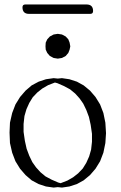

<svg xmlns="http://www.w3.org/2000/svg" viewBox="-20 -847 540 855"><path d="M22.5 -256.8 24.4 -300.8 34.2 -343.8 48.8 -381.8 69.3 -415 93.8 -443.4 121.1 -466.8 152.3 -483.4 184.6 -494.1 218.8 -499 237.3 -497.1 255.9 -499 289.1 -494.1 322.3 -483.4 352.5 -466.8 380.9 -443.4 405.3 -415 425.8 -381.8 440.4 -343.8 449.2 -300.8 452.1 -253.9 449.2 -210 440.4 -167 425.8 -128.9 405.3 -95.7 380.9 -67.4 352.5 -43.9 322.3 -27.3 289.1 -16.6 255.9 -11.7 237.3 -13.7 218.8 -11.7 184.6 -16.6 152.3 -27.3 121.1 -43.9 93.8 -67.4 69.3 -95.7 48.8 -128.9 34.2 -167 24.4 -210ZM224.6 -479.5 194.3 -467.8 168.9 -453.1 146.5 -435.5 126 -414.1 110.4 -388.7 97.7 -360.4 88.9 -330.1 85 -294.9V-259.8L90.8 -219.7L98.6 -184.6L110.4 -153.3L124 -125L140.6 -101.6L160.2 -80.1L182.6 -61.5L210 -46.9L239.3 -34.2L250 -31.2L280.3 -43L305.7 -57.6L328.1 -75.2L348.6 -96.7L364.3 -122.1L377 -150.4L385.7 -180.7L389.6 -215.8V-251L383.8 -291L376 -326.2L364.3 -357.4L350.6 -385.7L334 -409.2L314.5 -430.7L292 -449.2L264.6 -463.9L235.4 -476.6ZM202.1 -597.7 190.4 -611.3 183.6 -626 182.6 -640.6 183.6 -657.2 190.4 -671.9 202.1 -684.6 218.8 -693.4 237.3 -696.3 255.9 -693.4 272.5 -684.6 284.2 -671.9 290 -657.2 293 -640.6 290 -626 284.2 -611.3 272.5 -597.7 255.9 -588.9 237.3 -585.9 218.8 -588.9ZM365.2 -827.1Q394.5 -827.1 394.5 -797.9Q394.5 -785.2 381.8 -785.2H109.4Q80.1 -785.2 80.1 -814.5Q80.1 -827.1 92.8 -827.1Z"/></svg>

Font: B2 Hana
Style: Regular
Weight: 500
Version: 2020-08-05; (max)